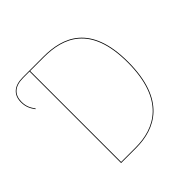

<svg xmlns="http://www.w3.org/2000/svg" viewBox="-172 -842 1003 1003"><g transform="rotate(-45 329.5 -340.0)"><path d="M280.7 -680.1H128.7C62.8 -680.1 29.3 -648.4 29.3 -593.9C29.3 -557.5 42.5 -536.3 57.5 -515.1L61 -517C45.3 -538.9 33.3 -559.1 33.3 -593.9C33.3 -646.1 64.7 -676.3 128.4 -676.3H174.9V0H287.4C426.1 0 575 -68.4 575 -348C575 -626.1 424.9 -680.1 280.7 -680.1ZM287.5 -3.9H179V-676.2H280.5C422.5 -676.2 570.9 -623.3 570.9 -348C570.9 -72.1 425.6 -3.9 287.5 -3.9Z"/></g></svg>

Font: Fira Sans Four
Style: Regular
Weight: 100
Designer: Carrois Corporate & Edenspiekermann AG
Foundry: Carrois Corporate GbR & Edenspiekermann AG
Version: Version 4.203;PS 004.203;hotconv 1.0.88;makeotf.lib2.5.64775